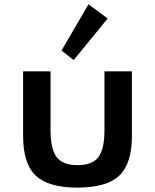

<svg xmlns="http://www.w3.org/2000/svg" viewBox="-20 -836 704 872"><path d="M332 16Q200 16 142.5 -38.2Q85 -92.5 85 -217.5V-512H209.5V-245.5Q209.5 -159 237.2 -122.5Q265 -86 332 -86Q399 -86 426.8 -122.5Q454.5 -159 454.5 -245.5V-512H579V-217.5Q579 -92.5 521.5 -38.2Q464 16 332 16ZM314.5 -563 259.5 -606.5 382 -816.5 469 -752Z"/></svg>

Font: Spartan Thin SemiBold
Style: Regular
Weight: 600
Version: Version 1.004